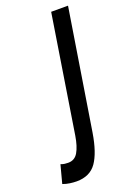

<svg xmlns="http://www.w3.org/2000/svg" viewBox="-282 -593 593 867"><g transform="rotate(-20 14.0 -159.5)"><path d="M164 -539 72 38Q57 130 25.5 175Q-6 220 -70 220Q-85 220 -102.5 217.5Q-120 215 -136 209L-113 122Q-102 126 -94 127Q-86 128 -77 128Q-46 128 -30 100.5Q-14 73 -6 24L83 -539Z"/></g></svg>

Font: Georama Extra Condensed Medium
Style: Italic
Weight: 500
Width: 2
Italic angle: -9°
Designer: Jean-Baptiste Levee
Foundry: Production Type
Version: Version 1.000